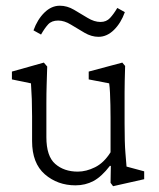

<svg xmlns="http://www.w3.org/2000/svg" viewBox="-20 -639 553 669"><path d="M420.9 -58.6 482.4 -42V-14.6L374 9.8L365.2 -2L366.2 -60.5L363.3 -61.5Q334 -23.4 305.7 -8.3Q277.3 6.8 243.2 6.8Q180.7 6.8 136.2 -31.7Q91.8 -70.3 91.8 -147.5V-233.4Q91.8 -264.6 90.8 -293.5Q89.8 -322.3 87.9 -348.6L21.5 -362.3V-389.6L132.8 -420.9L144.5 -407.2Q143.6 -376 142.6 -345.2Q141.6 -314.5 141.6 -279.3V-161.1Q141.6 -94.7 172.4 -67.9Q203.1 -41 251 -41Q280.3 -41 311 -56.2Q341.8 -71.3 365.2 -108.4V-228.5Q365.2 -250 364.7 -272.5Q364.3 -294.9 363.3 -315.4Q362.3 -335.9 360.4 -348.6L289.1 -362.3V-389.6L406.2 -420.9L416 -409.2Q415 -377.9 414.6 -356.9Q414.1 -335.9 414.1 -317.4Q414.1 -298.8 414.1 -274.4V-209Q414.1 -140.6 417 -106.4Q419.9 -72.3 420.9 -58.6ZM388.7 -611.3 415 -596.7Q401.4 -558.6 377 -534.7Q352.5 -510.7 323.2 -510.7Q298.8 -510.7 274.4 -524.9Q250 -539.1 227.1 -553.2Q204.1 -567.4 182.6 -567.4Q160.2 -567.4 147.9 -554.2Q135.7 -541 123 -518.6L96.7 -533.2Q110.4 -571.3 134.8 -595.2Q159.2 -619.1 188.5 -619.1Q213.9 -619.1 237.8 -605Q261.7 -590.8 285.2 -576.7Q308.6 -562.5 330.1 -562.5Q350.6 -562.5 363.3 -576.2Q376 -589.8 388.7 -611.3Z"/></svg>

Font: Crimson Pro ExtraLight
Style: Regular
Weight: 250
Designer: Jacques Le Bailly
Foundry: Baron von Fonthausen
Version: Version 1.003